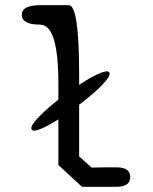

<svg xmlns="http://www.w3.org/2000/svg" viewBox="-20 -720 590 740"><path d="M429 -75Q482 -75 482 -38Q482 0 429 0H296L205 -84V-260Q167 -236 137.5 -223.5Q108 -211 102 -221Q97 -229 110 -246.5Q123 -264 148.5 -288Q174 -312 205 -336V-398Q205 -625 135 -625Q64 -625 64 -663Q64 -700 135 -700H245Q285 -700 285 -435V-393Q327 -421 360.5 -436Q394 -451 401 -441Q407 -433 391.5 -413Q376 -393 347.5 -367.5Q319 -342 285 -316V-117L333 -74Q354 -75 378 -75Q402 -75 429 -75Z"/></svg>

Font: Syne Mono
Style: Regular
Weight: 400
Monospace: yes
Designer: Lucas Descroix
Foundry: Bonjour Monde
Version: Version 2.000; ttfautohint (v1.8.3)